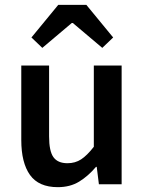

<svg xmlns="http://www.w3.org/2000/svg" viewBox="-20 -762 596 794"><path d="M219 12Q140 12 104 -38.5Q68 -89 68 -183V-491H183V-198Q183 -137 201 -112Q219 -87 259 -87Q291 -87 315.5 -103Q340 -119 368 -155V-491H483V0H389L380 -72H377Q345 -34 307.5 -11Q270 12 219 12ZM110 -607 221 -742H337L448 -607L403 -564L281 -667H277L155 -564Z"/></svg>

Font: Giro Sans Semibold
Style: Regular
Weight: 600
Designer: Paul D. Hunt
Foundry: Adobe Systems Incorporated
Version: Version 1.000;PS 1.0;hotconv 1.0.88;makeotf.lib2.5.647800